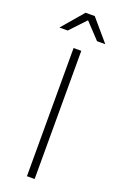

<svg xmlns="http://www.w3.org/2000/svg" viewBox="-169 -937 621 984"><g transform="rotate(20 141.0 -445.0)"><path d="M166 -890H116L16 -773H61L141 -858L221 -773H266ZM120 0H162V-699H120Z"/></g></svg>

Font: Montserrat arm ExtraLight
Style: Regular
Weight: 275
Designer: Julieta Ulanovsky
Foundry: Julieta Ulanovsky
Version: Version 6.000;PS 006.000;hotconv 1.0.88;makeotf.lib2.5.64775